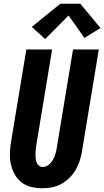

<svg xmlns="http://www.w3.org/2000/svg" viewBox="-20 -1000 558 1028"><path d="M207 8Q176 8 147 1Q118 -6 95.5 -23.5Q73 -41 59 -66Q45 -91 38.5 -119.5Q32 -148 33 -178.5Q34 -209 39 -240L121 -735H259L174 -221Q172 -209 171 -197.5Q170 -186 170 -174.5Q170 -163 171 -151.5Q172 -140 176 -130Q180 -120 188.5 -113Q197 -106 209 -106Q226 -106 240.5 -117.5Q255 -129 263.5 -144.5Q272 -160 277 -176.5Q282 -193 284 -209L371 -735H509L419 -190Q415 -165 407 -140Q399 -115 385.5 -91.5Q372 -68 352 -48Q332 -28 308 -15Q284 -2 258.5 3Q233 8 207 8ZM222 -791 150 -856 303 -980H410L518 -850L432 -797L347 -917Z"/></svg>

Font: Iosevka SS04 Heavy
Style: Italic
Weight: 900
Italic angle: -9°
Monospace: yes
Designer: Belleve Invis
Foundry: Belleve Invis
Version: Version 19.0.0; ttfautohint (v1.8.4)